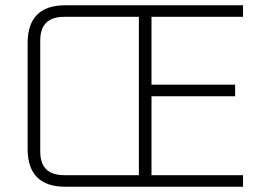

<svg xmlns="http://www.w3.org/2000/svg" viewBox="-20 -710 994 730"><path d="M85 -144V-546Q85 -690 229 -690H904V-646H556V-388H874V-344H556V-44H904V0H229Q85 0 85 -144ZM133 -134Q133 -44 224 -44H508V-646H224Q133 -646 133 -556Z"/></svg>

Font: Oxanium ExtraLight ExtraLight
Style: Regular
Weight: 250
Version: Version 2.000